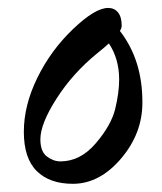

<svg xmlns="http://www.w3.org/2000/svg" viewBox="-20 -445 402 476"><path d="M39.1 -118.2Q39.1 -183.6 72.5 -252Q106 -320.3 160.9 -372.8Q215.8 -425.3 248 -425.3Q263.7 -425.3 272.7 -414.1Q281.7 -402.8 281.7 -380.9Q281.7 -375.5 277.3 -368.2Q333.5 -295.9 333 -190.4Q333 -113.8 279.8 -51.5Q226.6 10.7 160.6 10.7Q103 10.7 71 -21Q39.1 -52.7 39.1 -118.2ZM80.1 -99.6Q80.1 -69.3 96.2 -57.1Q112.3 -44.9 129.9 -44.9Q179.2 -44.9 217.5 -89.8Q255.9 -134.8 265.6 -175Q275.4 -215.3 275.4 -248Q275.4 -298.8 250 -337.4Q237.8 -326.2 221.2 -313Q160.6 -263.7 120.4 -200.9Q80.1 -138.2 80.1 -99.6Z"/></svg>

Font: Junicode
Style: Regular
Weight: 400
Designer: Peter S. Baker
Foundry: Briery Creek Software
Version: Version 0.7.2